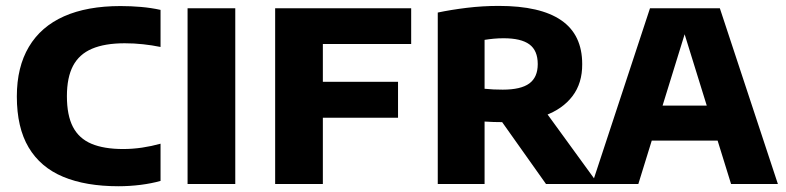

<svg xmlns="http://www.w3.org/2000/svg" viewBox="-20 -623 2662 650"><path d="M381 7.5Q270.5 7.5 193.8 -24.5Q117 -56.5 77 -123.8Q37 -191 37 -296.5Q37 -396 77.8 -464.5Q118.5 -533 196.8 -567.8Q275 -602.5 388 -602.5Q423 -602.5 457.5 -599.5Q492 -596.5 523.5 -589.5V-464Q494.5 -470 464.2 -473.2Q434 -476.5 402 -476.5Q335 -476.5 291.5 -458Q248 -439.5 227.2 -400Q206.5 -360.5 206.5 -297.5Q206.5 -232.5 227 -193.2Q247.5 -154 289.8 -136.2Q332 -118.5 397 -118.5Q428.5 -118.5 460.8 -123.2Q493 -128 523.5 -136.5V-10.5Q493.5 -2 456 2.8Q418.5 7.5 381 7.5Z M615 0V-595H776.5V0Z M911.5 0V-595H1372V-474H1073V0ZM1012.5 -224.5V-346H1327.5V-224.5Z M1462 0V-580.5Q1507 -590 1560.2 -596.5Q1613.5 -603 1668.5 -603Q1809.5 -603 1880.2 -554.2Q1951 -505.5 1951 -406Q1951.5 -341.5 1918 -297.5Q1884.5 -253.5 1823.8 -231.5Q1763 -209.5 1681 -209.5Q1665.5 -209.5 1650.5 -210Q1635.5 -210.5 1620.5 -211.5V0ZM1828.5 0 1635 -273H1806.5L2005 0ZM1682 -319.5Q1743.5 -319.5 1772 -340.5Q1800.5 -361.5 1800.5 -406Q1800.5 -452 1772.2 -472.8Q1744 -493.5 1685 -493.5Q1668 -493.5 1651.8 -492Q1635.5 -490.5 1620.5 -488V-322.5Q1638 -321 1651 -320.2Q1664 -319.5 1682 -319.5Z M1984.5 0 2180.5 -595H2417L2613.5 0H2455L2290 -532H2305.5L2141 0ZM2133.5 -147 2167.5 -265.5H2429.5L2463.5 -147Z"/></svg>

Font: Encode Sans SC Condensed Thin
Style: Bold
Weight: 700
Version: Version 3.002